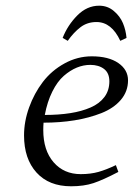

<svg xmlns="http://www.w3.org/2000/svg" viewBox="-20 -651 473 678"><path d="M64.9 -172.9Q64.9 -222.2 82.8 -271.7Q100.6 -321.3 131.3 -361.6Q162.1 -401.9 207.8 -427Q253.4 -452.1 304.2 -452.1Q363.3 -452.1 397.7 -428.5Q432.1 -404.8 432.1 -367.2Q432.1 -328.1 406.7 -298.3Q381.3 -268.6 337.9 -251.5Q294.4 -234.4 243.2 -226.1Q191.9 -217.8 133.8 -217.8Q132.8 -205.6 132.8 -191.9Q132.8 -120.1 169.2 -78.1Q205.6 -36.1 265.1 -36.1Q299.8 -36.1 327.6 -43.9Q355.5 -51.8 389.2 -67.9L397.9 -43.9Q343.8 -15.6 310.1 -4.4Q276.4 6.8 231 6.8Q152.8 6.8 108.9 -41.7Q64.9 -90.3 64.9 -172.9ZM138.2 -245.1Q188 -245.1 228.3 -251.5Q268.6 -257.8 300 -271.5Q331.5 -285.2 348.9 -308.6Q366.2 -332 366.2 -363.8Q366.2 -393.1 347.4 -407.5Q328.6 -421.9 298.8 -421.9Q274.9 -421.9 251.5 -412.4Q228 -402.8 205.3 -383.1Q182.6 -363.3 164.8 -327.6Q147 -292 138.2 -245.1ZM201.2 -517.1Q218.8 -562 252.9 -596.4Q287.1 -630.9 330.1 -630.9Q359.9 -630.9 381.8 -612.3Q403.8 -593.8 414.1 -569.3Q424.3 -544.9 426.8 -517.1L404.8 -506.8Q374 -573.2 320.8 -573.2Q288.1 -573.2 264.2 -554.9Q240.2 -536.6 219.2 -506.8Z"/></svg>

Font: Dehuti
Style: Italic
Weight: 400
Version: Version 1.2